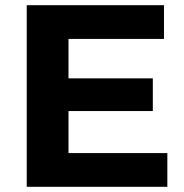

<svg xmlns="http://www.w3.org/2000/svg" viewBox="-20 -720 711 740"><path d="M625 -130V0H83V-700H612V-570H244V-418H569V-292H244V-130Z"/></svg>

Font: Idrija
Style: Bold
Weight: 700
Designer: Julieta Ulanovsky
Foundry: Julieta Ulanovsky
Version: Version 7.200